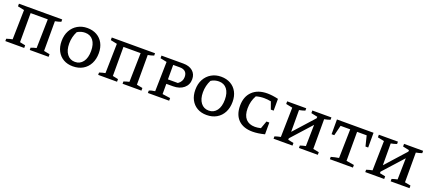

<svg xmlns="http://www.w3.org/2000/svg" viewBox="56 -1535 5678 2544"><g transform="rotate(20 2895.0 -263.5)"><path d="M233 -463V-53L311 -37V0H45V-33Q65 -40 85.5 -45.5Q106 -51 128 -55L137 -471L45 -490V-527H655V-494Q636 -487 614.5 -481.5Q593 -476 572 -472V-53L655 -37V0H389V-32Q408 -40 426.5 -45Q445 -50 466 -55L475 -463Z M997 9Q921 9 864.5 -23.5Q808 -56 776.5 -115.5Q745 -175 745 -256Q745 -340 779 -402.5Q813 -465 873 -500Q933 -535 1009 -535Q1086 -535 1143.5 -502.5Q1201 -470 1232.5 -411Q1264 -352 1264 -272Q1264 -188 1231 -124.5Q1198 -61 1138 -26Q1078 9 997 9ZM1005 -56Q1075 -56 1116.5 -111.5Q1158 -167 1158 -265Q1158 -360 1117 -413Q1076 -466 1002 -466Q975 -466 947 -458.5Q919 -451 893 -434Q851 -352 851 -259Q851 -165 892.5 -110.5Q934 -56 1005 -56Z M1542 -463V-53L1620 -37V0H1354V-33Q1374 -40 1394.5 -45.5Q1415 -51 1437 -55L1446 -471L1354 -490V-527H1964V-494Q1945 -487 1923.5 -481.5Q1902 -476 1881 -472V-53L1964 -37V0H1698V-32Q1717 -40 1735.5 -45Q1754 -50 1775 -55L1784 -463Z M2363 -527Q2447 -527 2496 -485Q2545 -443 2545 -371Q2545 -293 2488 -245Q2431 -197 2337 -197H2243V-53L2355 -37V0H2055V-33Q2069 -41 2089 -46Q2109 -51 2138 -55L2147 -471L2055 -490V-527ZM2336 -464H2243V-260H2383Q2441 -300 2441 -365Q2441 -414 2414 -439Q2387 -464 2336 -464Z M2883 9Q2807 9 2750.5 -23.5Q2694 -56 2662.5 -115.5Q2631 -175 2631 -256Q2631 -340 2665 -402.5Q2699 -465 2759 -500Q2819 -535 2895 -535Q2972 -535 3029.5 -502.5Q3087 -470 3118.5 -411Q3150 -352 3150 -272Q3150 -188 3117 -124.5Q3084 -61 3024 -26Q2964 9 2883 9ZM2891 -56Q2961 -56 3002.5 -111.5Q3044 -167 3044 -265Q3044 -360 3003 -413Q2962 -466 2888 -466Q2861 -466 2833 -458.5Q2805 -451 2779 -434Q2737 -352 2737 -259Q2737 -165 2778.5 -110.5Q2820 -56 2891 -56Z M3532 8Q3402 8 3331 -62Q3260 -132 3260 -260Q3260 -389 3336.5 -462.5Q3413 -536 3547 -536Q3580 -536 3619.5 -531Q3659 -526 3701 -516V-350H3661L3624 -453Q3600 -458 3575.5 -460.5Q3551 -463 3526 -463Q3469 -463 3414 -447Q3390 -405 3378 -359Q3366 -313 3366 -260Q3366 -163 3411 -113Q3456 -63 3540 -63Q3577 -63 3622 -74L3661 -182H3701V-16Q3605 8 3532 8Z M3827 0V-33Q3847 -40 3867.5 -45.5Q3888 -51 3910 -55L3919 -471L3827 -490V-527H4096V-494Q4078 -487 4056.5 -481.5Q4035 -476 4014 -472L4015 -165L4271 -450L4272 -471L4182 -490V-527H4451V-494Q4431 -487 4410.5 -481.5Q4390 -476 4368 -472V-53L4451 -37V0H4185V-34Q4205 -41 4224 -46Q4243 -51 4263 -55L4269 -356L4015 -74V-53L4094 -37V0Z M5045 -527V-319H5007L4971 -464H4836V-55L4946 -37V0H4621V-33Q4648 -41 4675.5 -47Q4703 -53 4730 -57L4739 -464H4603L4567 -319H4529V-527Z M5120 0V-33Q5140 -40 5160.5 -45.5Q5181 -51 5203 -55L5212 -471L5120 -490V-527H5389V-494Q5371 -487 5349.5 -481.5Q5328 -476 5307 -472L5308 -165L5564 -450L5565 -471L5475 -490V-527H5744V-494Q5724 -487 5703.5 -481.5Q5683 -476 5661 -472V-53L5744 -37V0H5478V-34Q5498 -41 5517 -46Q5536 -51 5556 -55L5562 -356L5308 -74V-53L5387 -37V0Z"/></g></svg>

Font: Piazzolla SC Medium
Style: Regular
Weight: 500
Designer: Juan Pablo del Peral
Foundry: Huerta Tipografica
Version: Version 1.330